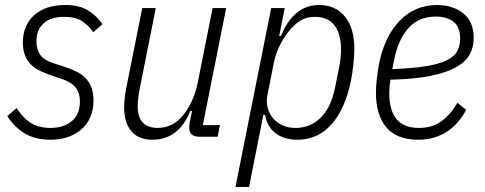

<svg xmlns="http://www.w3.org/2000/svg" viewBox="-20 -544 1930 764"><path d="M181 12Q121 12 79.5 -12.5Q38 -37 9 -82L46 -114Q73 -73 104 -54Q135 -35 182 -35Q233 -35 265.5 -62Q298 -89 298 -141Q298 -173 282 -194.5Q266 -216 226 -230L184 -244Q160 -252 139.5 -262Q119 -272 103.5 -287Q88 -302 79.5 -323.5Q71 -345 71 -375Q71 -443 116 -483.5Q161 -524 239 -524Q293 -524 327 -504.5Q361 -485 388 -448L351 -416Q333 -442 307 -459.5Q281 -477 234 -477Q182 -477 153.5 -451Q125 -425 125 -380Q125 -348 139.5 -326.5Q154 -305 194 -292L237 -278Q262 -270 283.5 -259.5Q305 -249 320 -233.5Q335 -218 343.5 -196.5Q352 -175 352 -145Q352 -106 339 -77Q326 -48 302.5 -28Q279 -8 248 2Q217 12 181 12Z M600 -512 536 -191Q532 -172 530 -153Q528 -134 528 -122Q528 -77 548.5 -56Q569 -35 607 -35Q638 -35 664 -48.5Q690 -62 710 -87Q730 -112 744.5 -145Q759 -178 766 -211L826 -512H880L787 -46H855L846 0H773Q733 0 733 -36Q733 -42 734 -50.5Q735 -59 737 -66L744 -102H737Q691 12 586 12Q531 12 502.5 -22Q474 -56 474 -117Q474 -149 482 -192L546 -512Z M1059 -512H1113L1091 -401H1098Q1148 -524 1250 -524Q1316 -524 1353 -477.5Q1390 -431 1390 -350Q1390 -326 1386.5 -290.5Q1383 -255 1376 -221Q1353 -109 1298.5 -48.5Q1244 12 1164 12Q1111 12 1077 -13.5Q1043 -39 1035 -87H1028L971 200H917ZM1155 -35Q1215 -35 1256 -75.5Q1297 -116 1313 -194L1332 -289Q1334 -301 1335.5 -316Q1337 -331 1337 -345Q1337 -410 1310.5 -443.5Q1284 -477 1233 -477Q1205 -477 1183 -466Q1161 -455 1138 -430Q1113 -402 1095 -366.5Q1077 -331 1070 -296L1044 -165Q1039 -139 1045 -115.5Q1051 -92 1066 -74Q1081 -56 1104 -45.5Q1127 -35 1155 -35Z M1644 12Q1559 12 1517.5 -37Q1476 -86 1476 -175Q1476 -201 1479.5 -231.5Q1483 -262 1488 -289Q1510 -399 1570.5 -461.5Q1631 -524 1719 -524Q1782 -524 1823.5 -491Q1865 -458 1865 -393Q1865 -356 1848.5 -326.5Q1832 -297 1793 -275.5Q1754 -254 1690.5 -241.5Q1627 -229 1534 -227Q1531 -212 1530 -198.5Q1529 -185 1529 -176Q1529 -103 1558.5 -69Q1588 -35 1647 -35Q1700 -35 1737 -62Q1774 -89 1800 -135L1835 -107Q1803 -47 1754.5 -17.5Q1706 12 1644 12ZM1714 -478Q1646 -478 1605.5 -432.5Q1565 -387 1549 -309L1541 -269Q1622 -272 1674.5 -280.5Q1727 -289 1757.5 -304Q1788 -319 1799.5 -340.5Q1811 -362 1811 -390Q1811 -437 1784.5 -457.5Q1758 -478 1714 -478Z"/></svg>

Font: IBM Plex Sans Condensed Light
Style: Italic
Weight: 300
Width: 3
Italic angle: -11°
Designer: Mike Abbink, Paul van der Laan, Pieter van Rosmalen
Foundry: Bold Monday
Version: Version 1.3